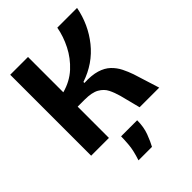

<svg xmlns="http://www.w3.org/2000/svg" viewBox="-247 -777 1107 1107"><g transform="rotate(-45 306.5 -224.0)"><path d="M43 0V-660H188V-372Q258 -391 307 -436Q356 -481 386 -540Q416 -599 427 -660H588Q566 -546 495.5 -458Q425 -370 312 -332V-324Q373 -327 414 -314.5Q455 -302 480.5 -277.5Q506 -253 521.5 -222Q537 -191 548 -159L598 0H438L406 -125Q396 -161 381.5 -190Q367 -219 335.5 -237Q304 -255 245 -255H188V0ZM217 212Q237 152 240.5 109.5Q244 67 244 43H375Q375 98 358.5 141.5Q342 185 327 212Z"/></g></svg>

Font: Bricolage Grotesque 48pt Bricolage Grotesque 48pt Regular
Style: Bold
Weight: 700
Designer: Mathieu Triay
Foundry: Atelier Triay
Version: Version 1.000; ttfautohint (v1.8.4.7-5d5b);gftools[0.9.32]